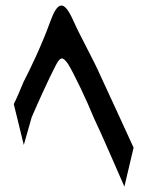

<svg xmlns="http://www.w3.org/2000/svg" viewBox="-20 -698 540 710"><path d="M31 -313 68 -162 97 -264C120 -318 162 -410 186 -456C203 -489 212 -490 232 -461C253 -427 299 -331 328 -260C360 -193 404 -89 440 -8L474 -152C436 -234 386 -345 352 -417C323 -483 280 -557 250 -624C215 -702 192 -691 165 -616C134 -530 90 -439 67 -395C53 -362 44 -339 31 -313Z"/></svg>

Font: 寒蝉无机体 CompactMedium
Style: Regular
Weight: 500
Width: 3
Designer: ChillTanhei {Warren2060}; 
Source Han Sans {Ryoko NISHIZUKA 西塚涼子 (kana, bopomofo & ideographs); Paul D. Hunt (Latin, Gre
Foundry: ChillType&Adobe
Version: Version 1.000;Glyphs 3.1.1 (3135)